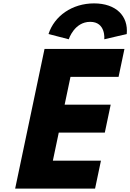

<svg xmlns="http://www.w3.org/2000/svg" viewBox="-20 -1114 769 1134"><path d="M715 -825H243L69.5 0H541.5L576.2 -165H292.2L327.1 -331H599.1L633.8 -496H361.8L396.3 -660H680.3ZM386 -882C386 -882 418.6 -985 512.6 -985C606.6 -985 596 -882 596 -882L728.5 -913C739 -1020 664.5 -1094 535.5 -1094C406.5 -1094 301 -1020 266.5 -913Z"/></svg>

Font: Hussar
Style: BdOblTwo
Weight: 700
Foundry: Cannot Into Space Fonts
Version: Version 2.00